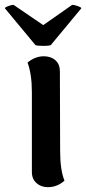

<svg xmlns="http://www.w3.org/2000/svg" viewBox="-57 -761 357 795"><path d="M210 -13Q180 14 141 14Q113 14 94 -3Q75 -20 75 -49V-379Q75 -454 57 -502Q89 -528 124 -528Q154 -528 172.5 -511.5Q191 -495 191 -466L192 -136Q192 -57 210 -13ZM122 -657 242 -741Q250 -741 264.5 -736Q279 -731 280 -727L153 -574Q144 -571 124 -571Q99 -571 90 -574L-37 -727Q-36 -731 -22.5 -736Q-9 -741 -1 -741Z"/></svg>

Font: Arima Madurai ExtraBold
Style: Regular
Weight: 800
Designer: Joana Correia and Natanael Gama
Foundry: NDISCOVER
Version: Version 1.020